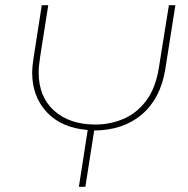

<svg xmlns="http://www.w3.org/2000/svg" viewBox="-20 -720 725 740"><path d="M284 0 318 -219Q217 -227 160.5 -287.5Q104 -348 104 -440Q104 -454 106 -471Q108 -488 110 -501L141 -700H166L135 -503Q133 -490 131 -472.5Q129 -455 129 -441Q129 -347 188.5 -293.5Q248 -240 348 -240Q403 -240 454 -261Q505 -282 542 -330Q579 -378 592 -457L631 -700H656L617 -453Q599 -341 527.5 -279.5Q456 -218 343 -217L309 0Z"/></svg>

Font: MuseoModerno Thin Thin
Style: Italic
Weight: 250
Italic angle: -9°
Version: Version 1.003